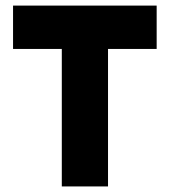

<svg xmlns="http://www.w3.org/2000/svg" viewBox="-20 -670 610 690"><path d="M543 -649.9V-494.1H368.2V0H202.1V-494.1H26.9V-649.9Z"/></svg>

Font: Overused Grotesk ExtraBold
Style: Regular
Weight: 800
Version: Version 0.002